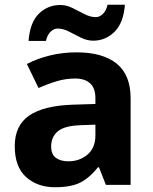

<svg xmlns="http://www.w3.org/2000/svg" viewBox="-20 -777 644 807"><path d="M302 -557Q412 -557 470.5 -509.5Q529 -462 529 -364V0H425L396 -74H392Q357 -30 318 -10Q279 10 211 10Q138 10 90 -32.5Q42 -75 42 -163Q42 -250 103 -291.5Q164 -333 286 -337L381 -340V-364Q381 -407 358.5 -427Q336 -447 296 -447Q256 -447 218 -435.5Q180 -424 142 -407L93 -508Q137 -531 190.5 -544Q244 -557 302 -557ZM323 -251Q251 -249 223 -225Q195 -201 195 -162Q195 -128 215 -113.5Q235 -99 267 -99Q315 -99 348 -127.5Q381 -156 381 -208V-253ZM100 -605Q106 -683 143.5 -719.5Q181 -756 233 -756Q260 -756 285.5 -743Q311 -730 335.5 -717.5Q360 -705 383 -705Q398 -705 412 -718Q426 -731 432 -757H505Q499 -680 461 -643Q423 -606 372 -606Q346 -606 320.5 -618.5Q295 -631 270.5 -644Q246 -657 222 -657Q207 -657 193 -644Q179 -631 173 -605Z"/></svg>

Font: Noto Sans Gurmukhi UI
Style: Bold
Weight: 700
Designer: Jelle Bosma - Monotype Design Team
Foundry: Monotype Imaging Inc.
Version: Version 2.004; ttfautohint (v1.8.4.7-5d5b)